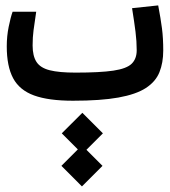

<svg xmlns="http://www.w3.org/2000/svg" viewBox="-20 -368 626 707"><path d="M248.5 2.9Q158.7 2.9 105.2 -16.6Q51.8 -36.1 28.3 -80.1Q4.9 -124 4.9 -197.3Q4.9 -234.9 12 -269.5Q19 -304.2 26.4 -324.7H113.3Q106.9 -281.7 103.5 -256.3Q100.1 -231 100.1 -200.7Q100.1 -162.1 114.3 -140.1Q128.4 -118.2 162.8 -109.4Q197.3 -100.6 258.3 -100.6Q348.6 -100.6 397.5 -107.9Q446.3 -115.2 464.8 -133.3Q483.4 -151.4 483.4 -183.1Q483.4 -215.8 479 -251Q474.6 -286.1 466.3 -337.9L562.5 -348.1Q571.8 -299.3 576.4 -263.7Q581.1 -228 581.1 -182.1Q581.1 -136.7 567.1 -102.1Q553.2 -67.4 517.1 -43.9Q481 -20.5 416 -8.8Q351.1 2.9 248.5 2.9ZM281.7 318.4 206.1 242.7 266.6 182.1 207.5 123 283.2 47.4 358.9 123 298.3 183.6 357.4 242.7Z"/></svg>

Font: Cascadia Code NF
Style: Regular
Weight: 400
Monospace: yes
Designer: Aaron Bell
Foundry: Saja Typeworks
Version: Version 2404.023; ttfautohint (v1.8.4)